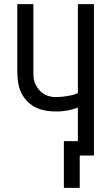

<svg xmlns="http://www.w3.org/2000/svg" viewBox="-20 -755 540 932"><path d="M290 157V-70H358V-233Q350 -230 342.5 -227.5Q335 -225 327.5 -223Q320 -221 311.5 -219.5Q303 -218 293.5 -216.5Q284 -215 276.5 -214.5Q269 -214 264 -214H250Q235 -214 220 -215.5Q205 -217 190 -220.5Q175 -224 161 -230Q147 -236 134.5 -244.5Q122 -253 111.5 -264Q101 -275 92.5 -288Q84 -301 78.5 -315Q73 -329 70 -343.5Q67 -358 65.5 -376Q64 -394 64 -404V-735H142V-417Q142 -408 142 -398.5Q142 -389 143 -379.5Q144 -370 146.5 -361Q149 -352 153 -344Q157 -336 162.5 -328Q168 -320 174.5 -313.5Q181 -307 189 -301.5Q197 -296 205.5 -292.5Q214 -289 225 -286.5Q236 -284 242 -284H250Q258 -284 266 -284.5Q274 -285 282 -285.5Q290 -286 298.5 -287.5Q307 -289 316.5 -290.5Q326 -292 333 -294Q340 -296 345 -298L358 -303V-735H436V0H367V157Z"/></svg>

Font: Iosevka MaddieWtf
Style: Regular
Weight: 400
Monospace: yes
Designer: Belleve Invis
Foundry: Belleve Invis
Version: Version 31.3.0; ttfautohint (v1.8.3)